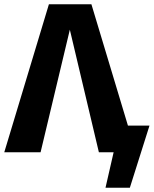

<svg xmlns="http://www.w3.org/2000/svg" viewBox="-33 -713 720 899"><path d="M566 -125H667L575 166H461L499 0H430L294 -574L157 0H-13L196 -693H395Z"/></svg>

Font: Fira Sans BGR
Style: Bold
Weight: 700
Designer: bBox Type GmbH & Carrois Corporate GbR & Edenspiekermann AG
Foundry: bBox Type GmbH & Carrois Corporate GbR & Edenspiekermann AG
Version: Version 4.301